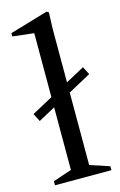

<svg xmlns="http://www.w3.org/2000/svg" viewBox="-123 -852 564 904"><g transform="rotate(-15 159.5 -400.0)"><path d="M17 -350 299 -503 319 -464 37 -311ZM28 -20 136 -56 119 -32V-735L137 -715L15 -729V-745L201 -800L211 -794L208 -718V-32L192 -56L303 -19V0H28Z"/></g></svg>

Font: Wittgenstein
Style: Regular
Weight: 400
Designer: Jörg Drees
Foundry: Jörg Drees
Version: Version 1.003;Glyphs 3.1.2 (3151)